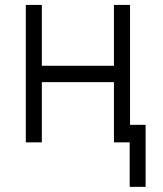

<svg xmlns="http://www.w3.org/2000/svg" viewBox="-20 -565 648 762"><path d="M146 -545.5V-304H432.2V-545.5H496.1V0H432.2V-239H146V0H82.4V-545.5ZM557.9 -69.6V176.5H494.7V-69.6Z"/></svg>

Font: Inter UI Light
Style: Regular
Weight: 300
Designer: Rasmus Andersson
Foundry: rsms
Version: 3.2;8d6f07862